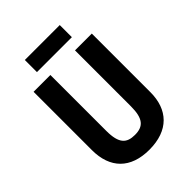

<svg xmlns="http://www.w3.org/2000/svg" viewBox="-252 -1002 1131 1131"><g transform="rotate(-45 313.5 -436.5)"><path d="M458 -883H167V-782H458ZM556 -226V-714H416V-249C416 -146 384 -112 314 -112C246 -112 211 -142 211 -248V-714H71V-228C71 -77 156 10 312 10C473 10 556 -81 556 -226Z"/></g></svg>

Font: Noto Sans Gujarati UI Condensed
Style: Bold
Weight: 700
Width: 3
Designer: Jelle Bosma - Monotype Design Team, Universal Thirst
Foundry: Monotype Imaging Inc.
Version: Version 2.106